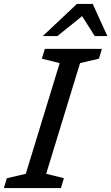

<svg xmlns="http://www.w3.org/2000/svg" viewBox="-40 -955 566 975"><path d="M263 -634.5 172.5 -657 188 -707H477.5L462.5 -657L366.5 -634.5L194.5 -72.5L284.5 -50L269.5 0H-20.5L-5 -50L91 -72.5ZM177.5 -772 350.5 -935H431L505 -772H441L377 -873L251.5 -772Z"/></svg>

Font: Newsreader Caption
Style: Italic
Weight: 400
Italic angle: -17°
Designer: Hugues Gentile
Foundry: Production Type
Version: Version 1.001